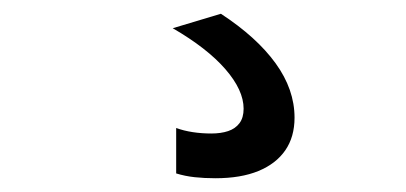

<svg xmlns="http://www.w3.org/2000/svg" viewBox="-20 -41 590 279"><path d="M293 218Q277 218 263 216.5Q249 215 236 211V145Q247 149 260 151Q273 153 287 153Q301 153 311.5 149.5Q322 146 328 138Q334 130 334 117Q334 90 307.5 59.5Q281 29 231 0L301 -21Q353 13 380.5 51Q408 89 408 130Q408 158 394.5 177.5Q381 197 355.5 207.5Q330 218 293 218Z"/></svg>

Font: M PLUS Code Latin SemiExpanded
Style: Regular
Weight: 400
Width: 6
Designer: Coji Morishita
Foundry: UNDERFOREST DESIGN
Version: Version 1.002; ttfautohint (v1.8.3)